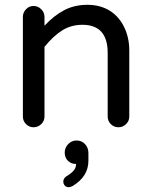

<svg xmlns="http://www.w3.org/2000/svg" viewBox="-20 -529 635 807"><path d="M76.2 -39.1V-458Q76.2 -476.6 89.4 -490.2Q102.5 -503.9 121.1 -503.9Q139.6 -503.9 153.3 -490.2Q167 -476.6 167 -458V-420.9Q207 -463.9 250 -486.3Q293 -508.8 347.7 -508.8Q401.4 -508.8 442.4 -483.4Q481.4 -458 502.4 -414.1Q523.4 -370.1 523.4 -316.4V-39.1Q523.4 -20.5 509.8 -7.3Q496.1 5.9 477.5 5.9Q459 5.9 445.8 -7.3Q432.6 -20.5 432.6 -39.1V-306.6Q432.6 -424.8 326.2 -424.8Q279.3 -424.8 241.7 -401.4Q204.1 -377.9 167 -332V-39.1Q167 -20.5 153.3 -7.3Q139.6 5.9 121.1 5.9Q102.5 5.9 89.4 -7.3Q76.2 -20.5 76.2 -39.1ZM246.1 234.4Q246.1 221.7 257.8 212.9Q280.3 199.2 290 187.5Q299.8 175.8 299.8 160.2Q279.3 160.2 265.6 147Q252 133.8 252 112.3Q252 91.8 266.6 76.7Q281.2 61.5 301.8 61.5Q323.2 61.5 337.4 76.7Q351.6 91.8 351.6 114.3V146.5Q351.6 212.9 285.2 252.9Q275.4 257.8 268.6 257.8Q258.8 257.8 252.4 251Q246.1 244.1 246.1 234.4Z"/></svg>

Font: jf-openhuninn-2.1
Style: Regular
Weight: 400
Designer: [Kosugi Maru]
Designed by MOTOYA      

[Varela Round]
Joe Prince (Latin component); Avraham Cornfeld (Hebrew component)
Foundry: justfont Co., Ltd.
Version: 2.1